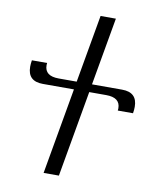

<svg xmlns="http://www.w3.org/2000/svg" viewBox="-99 -775 926 1098"><g transform="rotate(10 363.5 -226.0)"><path d="M318.8 244.1H230L317.9 -256.3H137.2Q48.8 -256.3 48.8 -340.8Q48.8 -357.9 52.2 -378.4H140.6L139.6 -365.7Q139.6 -302.7 221.2 -302.7H325.7L395 -696.3H483.9L414.6 -302.7H589.4Q677.7 -302.7 677.7 -218.3Q677.7 -201.2 674.3 -180.7H585.9L586.9 -193.4Q586.9 -256.3 505.4 -256.3H406.7Z"/></g></svg>

Font: Kelvinch
Style: Italic
Weight: 400
Italic angle: -10°
Designer: Paul James Miller
Foundry: High-Logic / Made with FontCreator
Version: Version 3.40;July 22, 2017;FontCreator 11.0.0.2388 64-bit